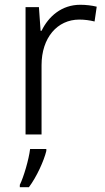

<svg xmlns="http://www.w3.org/2000/svg" viewBox="-20 -563 440 804"><path d="M316 -543C238 -543 183 -494 154 -434H150L143 -533H87V0H154V-290C154 -405 220 -481 312 -481C334 -481 356 -478 376 -473L385 -535C365 -540 340 -543 316 -543ZM174 69V61H106C101 104 79 179 63 211V221H101C134 177 164 110 174 69Z"/></svg>

Font: Noto Kufi Arabic Light
Style: Regular
Weight: 300
Designer: Monotype Design Team, David Williams, Khaled Hosny
Foundry: Google LLC
Version: Version 2.109